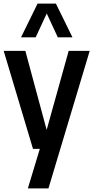

<svg xmlns="http://www.w3.org/2000/svg" viewBox="-20 -828 519 1068"><path d="M163.5 0 0.5 -545H121L239.5 -105.5L362 -545H479L249.5 220H135L201.5 0ZM97 -620.5 189 -808H291L383 -620.5H301.5L240 -753L178.5 -620.5Z"/></svg>

Font: Encode Sans Condensed SemiBold
Style: Regular
Weight: 600
Width: 3
Designer: Multiple Designers
Foundry: Impallari Type
Version: Version 3.000; ttfautohint (v1.8.3) -l 8 -r 50 -G 200 -x 14 